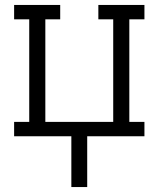

<svg xmlns="http://www.w3.org/2000/svg" viewBox="-20 -550 640 775"><path d="M268 205V0H37V-58H98V-472H37V-530H223V-472H163V-58H437V-472H377V-530H563V-472H502V-58H563V0H332V205Z"/></svg>

Font: Iosevka Curly Slab LtEx
Style: Regular
Weight: 300
Width: 7
Monospace: yes
Designer: Belleve Invis
Foundry: Belleve Invis
Version: Version 11.1.0; ttfautohint (v1.8.3)